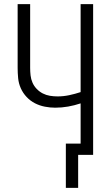

<svg xmlns="http://www.w3.org/2000/svg" viewBox="-20 -755 540 936"><path d="M361 161H301V-55H373V-251Q343 -241 312 -235.5Q281 -230 249 -230Q224 -230 198.5 -235Q173 -240 150.5 -251.5Q128 -263 110 -282Q92 -301 81.5 -324.5Q71 -348 68.5 -373.5Q66 -399 66 -425V-735H127V-425Q127 -406 129 -387.5Q131 -369 138.5 -352Q146 -335 159 -321.5Q172 -308 188.5 -299.5Q205 -291 223.5 -288Q242 -285 261 -285Q289 -285 317.5 -291Q346 -297 373 -306V-735H434V0H361Z"/></svg>

Font: Iosevka SS18 Light
Style: Regular
Weight: 300
Monospace: yes
Designer: Belleve Invis
Foundry: Belleve Invis
Version: Version 25.1.1; ttfautohint (v1.8.4)